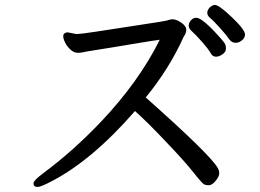

<svg xmlns="http://www.w3.org/2000/svg" viewBox="-20 -741 1040 768"><path d="M130.9 6.8Q113.8 6.8 113.8 -7.8Q113.8 -19 153.8 -48.8Q272.9 -137.2 384.8 -254.9Q536.1 -415 619.1 -582Q589.8 -578.1 538.8 -569.6Q487.8 -561 439 -553Q390.1 -544.9 355.5 -539.6Q320.8 -534.2 312.5 -532Q304.2 -529.8 291 -529.8Q275.9 -529.8 262 -542.5Q248 -555.2 240.5 -570.6Q232.9 -585.9 232.9 -596.2Q232.9 -609.9 250 -611.8L284.2 -605Q305.2 -605 365 -614.5Q424.8 -624 534.9 -640.6Q645 -657.2 648.4 -659.2Q651.9 -661.1 668 -664.1Q686 -664.1 705.6 -650.1Q725.1 -636.2 725.1 -622.1Q725.1 -607.9 714.8 -594.2Q658.2 -467.8 563 -351.1Q823.2 -120.1 851.1 -68.8Q856.9 -59.1 856.9 -47.1Q856.9 -35.2 842.5 -17.6Q828.1 0 814.9 0Q804.2 0 796.6 -3.4Q789.1 -6.8 752.4 -53Q715.8 -99.1 642.1 -175.8Q573.2 -249 520 -296.9Q346.2 -97.2 181.2 -13.2Q142.1 6.8 130.9 6.8ZM844.2 -514.2Q830.1 -514.2 822.5 -528.6Q814.9 -543 789.1 -572.5Q763.2 -602.1 743.2 -620.1Q734.9 -627.9 734.9 -638.9Q734.9 -649.9 743.9 -659.9Q752.9 -669.9 765.1 -669.9Q790 -669.9 860.8 -589.8Q875 -574.2 879.4 -566.7Q883.8 -559.1 883.8 -546.9Q883.8 -533.2 869.9 -523.7Q856 -514.2 844.2 -514.2ZM922.9 -569.8Q909.2 -569.8 899.9 -580.1Q886.2 -600.1 859.6 -629.6Q833 -659.2 821 -668.7Q809.1 -678.2 809.1 -689.9Q809.1 -701.2 819.1 -711.2Q829.1 -721.2 839.8 -721.2Q856 -721.2 908 -671.6Q960 -622.1 960 -603Q960 -589.8 948 -579.8Q936 -569.8 922.9 -569.8Z"/></svg>

Font: LXGW WenKai Screen
Style: Regular
Weight: 400
Designer: LXGW / Fontworks Inc.
Foundry: LXGW / Fontworks Inc.
Version: Version 1.510;January 18,2025